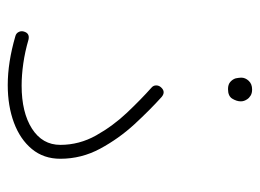

<svg xmlns="http://www.w3.org/2000/svg" viewBox="-109 -559 684 506"><g transform="rotate(90 233.0 -306.0)"><path d="M63 -26.4Q67.4 -43 84.5 -39.1Q116.2 -29.8 147.2 -25.4Q178.2 -21 205.6 -21Q276.4 -21 319.1 -48.3Q361.8 -75.7 361.8 -123Q361.8 -172.9 336.9 -217.3Q312 -261.7 276.9 -298.8Q241.7 -335.9 210.9 -363.3Q205.1 -368.2 205.1 -375.5Q205.1 -382.8 210 -388.2Q221.7 -401.4 235.4 -390.1Q269.5 -359.4 307.4 -318.4Q345.2 -277.3 371.8 -228Q398.4 -178.7 398.4 -123Q398.4 -79.1 372.8 -48.1Q347.2 -17.1 303.2 -0.7Q259.3 15.6 204.1 15.6Q144.5 15.6 75.7 -4.4Q67.9 -6.3 64.5 -12.9Q61 -19.5 63 -26.4ZM184.6 -599.6Q184.6 -610.4 192.9 -619.4Q201.2 -628.4 215.8 -628.4Q225.6 -628.4 231.9 -624.5Q238.3 -620.6 241.7 -615.2Q247.1 -607.4 247.1 -598.6Q247.1 -587.9 240.2 -576.4Q233.4 -564.9 214.8 -564.9Q202.6 -564.9 195.8 -571Q189 -577.1 186.5 -585Q186 -588.4 185.3 -592Q184.6 -595.7 184.6 -599.6Z"/></g></svg>

Font: Mikhak-FD ExtraLight
Style: Regular
Weight: 200
Designer: Amin Abedi
Version: Version 3.2